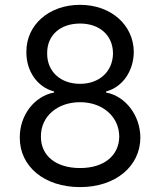

<svg xmlns="http://www.w3.org/2000/svg" viewBox="-20 -757 656 787"><path d="M308.2 9.9C453.5 9.9 554.7 -74.9 555.4 -193.2C554.7 -285.2 493.3 -363.3 414.8 -377.8V-382.1C483 -399.9 527.7 -466.6 528.4 -544C527.7 -654.8 434.7 -737.2 308.2 -737.2C180.4 -737.2 87.4 -654.8 88.1 -544C87.4 -466.6 132.1 -399.9 201.7 -382.1V-377.8C121.8 -363.3 60.4 -285.2 61.1 -193.2C60.4 -74.9 161.6 9.9 308.2 9.9ZM147.7 -197.4C147 -279.5 214.8 -338.1 308.2 -338.1C400.2 -338.1 468 -279.5 468.8 -197.4C468 -119.3 406.6 -68.2 308.2 -68.2C208.5 -68.2 147 -119.3 147.7 -197.4ZM173.3 -538.4C172.6 -612.2 226.6 -660.5 308.2 -660.5C388.5 -660.5 442.5 -612.2 443.2 -538.4C442.5 -463.1 386.4 -413.4 308.2 -413.4C228.7 -413.4 172.6 -463.1 173.3 -538.4Z"/></svg>

Font: Magic Ui Pro
Style: Regular
Weight: 400
Designer: Stefan Endress, Andreas Faust
Version: Version 1.000;FEAKit 1.0